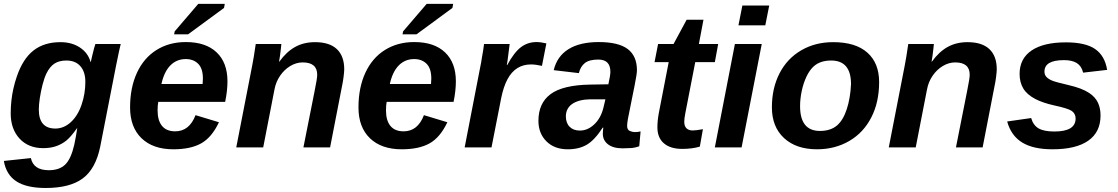

<svg xmlns="http://www.w3.org/2000/svg" viewBox="-23 -753 5711 981"><path d="M210.4 207.5Q113.3 207.5 61 173.8Q8.8 140.1 -3.4 69.3L134.8 54.7Q147.9 116.7 226.6 116.7Q280.3 116.7 310.1 87.9Q339.8 59.1 356.4 -13.2Q361.3 -36.6 365.2 -57.9Q369.1 -79.1 371.6 -98.1H370.6Q339.8 -54.7 316.9 -35.6Q293.5 -16.6 264.4 -6.3Q235.4 3.9 197.8 3.9Q122.1 3.9 76.9 -44.9Q31.7 -93.8 31.7 -173.8Q31.7 -206.5 35.2 -238.5Q38.6 -270.5 45.7 -301.5Q52.7 -332.5 63 -362.3Q93.8 -452.6 148.2 -495.1Q202.6 -537.6 286.1 -537.6Q343.8 -537.6 385.3 -510.3Q426.8 -482.9 439.9 -436H440.9Q442.9 -445.8 447.8 -466.8Q452.6 -487.8 457.8 -506.8Q462.9 -525.9 464.4 -528.3H593.8L584.5 -487.8L569.8 -416.5L489.3 -4.9Q466.3 108.9 400.4 158.2Q334.5 207.5 210.4 207.5ZM175.3 -193.4Q175.3 -96.2 259.8 -96.2Q303.2 -96.2 338.9 -128.9Q374.5 -161.6 393.8 -218Q413.1 -274.4 413.1 -335Q413.1 -385.7 387.7 -414.8Q362.3 -443.8 316.4 -443.8Q279.3 -443.8 255.4 -428.2Q231.4 -412.6 214.4 -377.9Q203.1 -354.5 194.3 -320.1Q185.5 -285.6 180.4 -251.5Q175.3 -217.3 175.3 -193.4Z M785.6 -232.4Q782.2 -215.3 782.2 -189Q782.2 -137.2 804.9 -109.6Q827.6 -82 872.1 -82Q908.2 -82 934.1 -102.5Q960 -123 976.1 -164.6L1095.7 -128.4Q1059.1 -50.8 1004.9 -20.5Q950.7 9.8 862.8 9.8Q758.8 9.8 700.2 -46.6Q641.6 -103 641.6 -204.1Q641.6 -305.2 676.8 -381.3Q711.9 -457 776.6 -497.6Q841.3 -538.1 926.3 -538.1Q1028.3 -538.1 1083.7 -485.6Q1139.2 -433.1 1139.2 -337.4Q1139.2 -289.1 1127.4 -232.4ZM801.8 -323.7H1012.2L1013.7 -351.1Q1013.7 -403.3 989.5 -427.2Q965.3 -451.2 926.3 -451.2Q879.4 -451.2 847.4 -418.7Q815.4 -386.2 801.8 -323.7ZM1121.6 -712.4 938 -577.6H866.7L869.6 -592.8L990.2 -733.4H1125.5Z M1379.4 -295.9 1321.8 0H1184.1L1265.1 -415.5Q1269 -435.1 1273.7 -463.1Q1278.3 -491.2 1283.7 -528.3H1414.6Q1414.6 -525.4 1412.4 -506.6Q1410.2 -487.8 1407.5 -467.3Q1404.8 -446.8 1402.8 -438H1404.3Q1440.9 -488.8 1485.1 -513.2Q1529.3 -537.6 1586.4 -537.6Q1660.6 -537.6 1698.2 -502Q1735.8 -466.3 1735.8 -398.9Q1735.8 -386.7 1732.4 -360.1Q1729 -333.5 1725.6 -318.8L1663.6 0H1527.3L1585 -290.5Q1597.7 -352.5 1597.7 -371.1Q1597.7 -434.1 1523.4 -434.1Q1490.7 -434.1 1460.2 -415.8Q1429.7 -397.5 1408.2 -366.2Q1386.7 -335 1379.4 -295.9Z M1952.6 -232.4Q1949.2 -215.3 1949.2 -189Q1949.2 -137.2 1971.9 -109.6Q1994.6 -82 2039.1 -82Q2075.2 -82 2101.1 -102.5Q2127 -123 2143.1 -164.6L2262.7 -128.4Q2226.1 -50.8 2171.9 -20.5Q2117.7 9.8 2029.8 9.8Q1925.8 9.8 1867.2 -46.6Q1808.6 -103 1808.6 -204.1Q1808.6 -305.2 1843.8 -381.3Q1878.9 -457 1943.6 -497.6Q2008.3 -538.1 2093.3 -538.1Q2195.3 -538.1 2250.7 -485.6Q2306.2 -433.1 2306.2 -337.4Q2306.2 -289.1 2294.4 -232.4ZM1968.8 -323.7H2179.2L2180.7 -351.1Q2180.7 -403.3 2156.5 -427.2Q2132.3 -451.2 2093.3 -451.2Q2046.4 -451.2 2014.4 -418.7Q1982.4 -386.2 1968.8 -323.7ZM2288.6 -712.4 2105 -577.6H2033.7L2036.6 -592.8L2157.2 -733.4H2292.5Z M2746.1 -416.5Q2712.4 -423.8 2690.4 -423.8Q2650.4 -423.8 2620.4 -405Q2590.3 -386.2 2569.8 -347.9Q2549.3 -309.6 2537.6 -251L2488.3 0H2351.1L2429.7 -405.3Q2432.6 -419.4 2435.3 -433.6Q2438 -447.8 2439.9 -462.4Q2442.9 -478.5 2445.6 -495.1Q2448.2 -511.7 2450.2 -528.3H2581.1L2570.3 -444.3L2566.4 -420.4H2568.4Q2604 -485.8 2638.7 -512Q2673.3 -538.1 2718.3 -538.1Q2740.2 -538.1 2768.6 -531.2Z M3158.7 4.9Q3109.9 4.9 3083.5 -15.6Q3057.1 -36.1 3057.1 -69.8Q3057.1 -79.1 3057.9 -86.9Q3058.6 -94.7 3059.6 -101.1H3056.6Q3015.6 -37.6 2975.6 -13.9Q2935.5 9.8 2877.9 9.8Q2809.6 9.8 2768.8 -31Q2728 -71.8 2728 -135.7Q2728 -226.1 2790.3 -272.2Q2852.5 -318.4 2992.2 -320.8L3085.4 -322.3Q3095.7 -368.7 3095.7 -386.2Q3095.7 -417.5 3080.3 -433.1Q3064.9 -448.7 3033.7 -448.7Q2987.8 -448.7 2965.3 -430.9Q2942.9 -413.1 2934.6 -379.4L2806.2 -394.5Q2822.8 -464.8 2881.1 -501.5Q2939.5 -538.1 3036.1 -538.1Q3137.2 -538.1 3184.3 -502.4Q3231.4 -466.8 3231.4 -394Q3231.4 -376 3219.7 -317.4L3185.1 -145Q3181.2 -121.6 3181.2 -109.9Q3181.2 -89.8 3194.8 -84Q3208.5 -78.1 3219.7 -78.1Q3235.8 -78.1 3250 -81.5L3243.2 -5.9Q3222.7 2 3201.7 3.4Q3180.7 4.9 3158.7 4.9ZM2868.2 -158.7Q2868.2 -124.5 2887.5 -105.2Q2906.7 -85.9 2939.5 -85.9Q2978.5 -85.9 3010.7 -115.2Q3027.8 -130.4 3040.3 -152.1Q3052.7 -173.8 3059.6 -200.7L3070.3 -245.6H2991.2Q2962.4 -245.1 2939.5 -239Q2916.5 -232.9 2900.4 -221.7Q2884.8 -210.9 2876.5 -194.8Q2868.2 -178.7 2868.2 -158.7Z M3462.9 7.8Q3402.3 7.8 3369.1 -20.8Q3335.9 -49.3 3335.9 -102.1Q3335.9 -138.2 3343.8 -178.7L3393.6 -435.5H3321.3L3339.4 -528.3H3418.5L3485.4 -652.3H3571.3L3547.9 -528.3H3646.5L3629.4 -435.5H3529.3L3478.5 -174.3Q3473.1 -146 3473.1 -130.9Q3473.1 -108.4 3484.6 -97.4Q3496.1 -86.4 3515.6 -86.4Q3532.2 -86.4 3568.4 -92.8L3552.7 -3.9Q3513.2 7.8 3462.9 7.8Z M3907.2 -724.6 3887.2 -623.5H3750L3770 -724.6ZM3869.1 -528.3 3766.1 0H3629.4L3731.9 -528.3Z M4468.8 -333.5Q4468.8 -283.2 4459 -238Q4449.2 -192.9 4429.2 -153.8Q4389.2 -75.2 4316.2 -32.7Q4243.2 9.8 4151.4 9.8Q4044.9 9.8 3982.9 -47.6Q3920.9 -105 3920.9 -204.6Q3920.9 -302.7 3960 -378.4Q3999 -454.1 4070.6 -495.8Q4142.1 -537.6 4233.9 -537.6Q4348.6 -537.6 4408.7 -484.1Q4468.8 -430.7 4468.8 -333.5ZM4325.2 -323.2Q4325.2 -443.8 4223.6 -443.8Q4168.5 -443.8 4135.3 -414.6Q4113.3 -395 4097.4 -361.1Q4081.5 -327.1 4073.2 -287.4Q4064.9 -247.6 4064.9 -210.4Q4064.9 -147 4090.3 -115.5Q4115.7 -84 4166.5 -84Q4193.8 -84 4215.6 -91.1Q4237.3 -98.1 4253.4 -111.8Q4285.2 -139.2 4303.5 -195.3Q4321.8 -251.5 4325.2 -323.2Z M4713.4 -295.9 4655.8 0H4518.1L4599.1 -415.5Q4603 -435.1 4607.7 -463.1Q4612.3 -491.2 4617.7 -528.3H4748.5Q4748.5 -525.4 4746.3 -506.6Q4744.1 -487.8 4741.5 -467.3Q4738.8 -446.8 4736.8 -438H4738.3Q4774.9 -488.8 4819.1 -513.2Q4863.3 -537.6 4920.4 -537.6Q4994.6 -537.6 5032.2 -502Q5069.8 -466.3 5069.8 -398.9Q5069.8 -386.7 5066.4 -360.1Q5063 -333.5 5059.6 -318.8L4997.6 0H4861.3L4918.9 -290.5Q4931.6 -352.5 4931.6 -371.1Q4931.6 -434.1 4857.4 -434.1Q4824.7 -434.1 4794.2 -415.8Q4763.7 -397.5 4742.2 -366.2Q4720.7 -335 4713.4 -295.9Z M5600.1 -163.1Q5600.1 -78.1 5537.4 -34.2Q5474.6 9.8 5354.5 9.8Q5256.3 9.8 5199.7 -24.9Q5143.1 -59.6 5123 -132.3L5245.6 -149.9Q5255.9 -113.3 5283.2 -97.2Q5310.5 -81.1 5364.3 -81.1Q5472.7 -81.1 5472.7 -147.5Q5472.7 -172.4 5452.6 -186.5Q5432.1 -199.7 5363.3 -214.4Q5304.7 -227.5 5267.1 -247.1Q5224.1 -269.5 5205.3 -301Q5186.5 -332.5 5186.5 -375.5Q5186.5 -453.6 5247.8 -495.1Q5309.1 -536.6 5422.9 -536.6Q5523.4 -536.6 5572.8 -502.2Q5622.1 -467.8 5633.8 -396L5511.2 -381.8Q5502.9 -415.5 5479 -430.7Q5455.1 -445.8 5413.6 -445.8Q5363.3 -445.8 5338.4 -431.2Q5313.5 -416.5 5313.5 -387.2Q5313.5 -371.1 5323.2 -360.4Q5333 -349.6 5351.1 -341.8Q5368.7 -334 5438 -317.9Q5504.4 -302.7 5541.5 -278.3Q5572.8 -257.8 5586.4 -229.2Q5600.1 -200.7 5600.1 -163.1Z"/></svg>

Font: Arimo
Style: Italic
Weight: 400
Italic angle: -12°
Designer: Steve Matteson
Foundry: Monotype Imaging Inc.
Version: Version 1.33